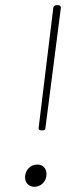

<svg xmlns="http://www.w3.org/2000/svg" viewBox="-20 -720 302 735"><path d="M128 -231 184 -690Q184 -694 187 -697Q190 -700 195 -700H204Q213 -700 213 -690L154 -231Q154 -221 144 -221H137Q127 -221 128 -231ZM76 -41Q76 -62 89.5 -76Q103 -90 123 -90Q139 -90 148.5 -80Q158 -70 158 -53Q158 -33 144.5 -19Q131 -5 112 -5Q96 -5 86 -15Q76 -25 76 -41Z"/></svg>

Font: Barlow Semi Condensed Thin
Style: Italic
Weight: 250
Width: 4
Italic angle: -7°
Designer: Jeremy Tribby
Foundry: Tribby Type
Version: Version 1.408